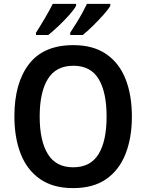

<svg xmlns="http://www.w3.org/2000/svg" viewBox="-20 -957 752 987"><path d="M658 -358Q658 -248 625 -165Q592 -82 525.5 -36Q459 10 356 10Q253 10 186 -36.5Q119 -83 86.5 -166Q54 -249 54 -359Q54 -530 129 -627.5Q204 -725 357 -725Q459 -725 526 -679Q593 -633 625.5 -550.5Q658 -468 658 -358ZM184 -358Q184 -233 226 -165Q268 -97 356 -97Q445 -97 486.5 -164.5Q528 -232 528 -358Q528 -483 487 -551Q446 -619 357 -619Q268 -619 226 -551Q184 -483 184 -358ZM547 -927Q537 -909 511.5 -880.5Q486 -852 457 -823.5Q428 -795 405 -777H341V-789Q356 -812 372.5 -838.5Q389 -865 403.5 -891.5Q418 -918 427 -937H547ZM371 -927Q361 -908 336 -880Q311 -852 281.5 -824Q252 -796 228 -777H165V-789Q187 -823 212 -865.5Q237 -908 251 -937H371Z"/></svg>

Font: Noto Sans Arabic UI SmCn SmBd
Style: Regular
Weight: 600
Width: 4
Designer: Monotype Design Team, Nadine Chahine and Nizar Qandah
Foundry: Monotype Imaging Inc.
Version: Version 2.010; ttfautohint (v1.8.4.7-5d5b)